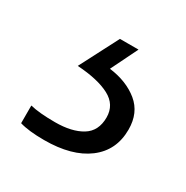

<svg xmlns="http://www.w3.org/2000/svg" viewBox="-73 -63 356 367"><g transform="rotate(30 104.5 120.0)"><path d="M196 142Q196 188 161.5 214Q127 240 66 240Q32 240 12 234V195Q32 200 67 200Q104 200 126 186.5Q148 173 148 143Q148 115 122.5 101.5Q97 88 51 85L95 0H136L107 59Q146 64 171 84.5Q196 105 196 142Z"/></g></svg>

Font: Noto Sans Canadian Aboriginal Light
Style: Regular
Weight: 300
Designer: Monotype Design Team, Typotheque's Kevin King
Foundry: Monotype Imaging Inc.
Version: Version 2.004; ttfautohint (v1.8.4.7-5d5b)